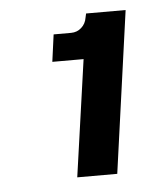

<svg xmlns="http://www.w3.org/2000/svg" viewBox="-37 -736 324 416"><g transform="rotate(-5 125.5 -528.0)"><path d="M115 -352 151 -606H83L91 -665H129Q142 -665 151.5 -673.5Q161 -682 163 -695L165 -704H251L202 -352Z"/></g></svg>

Font: Host Grotesk Medium
Style: Italic
Weight: 500
Italic angle: -8°
Designer: Doğukan Karapınar based on Poppins by Indian Type Foundry, Jonny Pinhorn
Foundry: Element Type
Version: Version 1.001; ttfautohint (v1.8.4.7-5d5b)